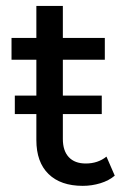

<svg xmlns="http://www.w3.org/2000/svg" viewBox="-20 -614 430 640"><path d="M362.5 -28.5 334.9 -92C315.9 -76.7 292.9 -69 265.9 -69C241.3 -69 222.5 -76.1 209.3 -90.2C196.1 -104.3 189.5 -124.5 189.5 -150.9V-414.9H329.4V-487.6H189.5V-594.3H101.2V-487.6H18.4V-414.9H101.2V-147.2C101.2 -98.1 114.7 -60.4 141.7 -34C168.7 -7.7 206.7 5.5 255.8 5.5C276 5.5 295.6 2.6 314.6 -3.2C333.7 -9 349.6 -17.5 362.5 -28.5ZM29.4 -295.3V-233.7H319.2V-295.3Z"/></svg>

Font: Montserrat Ace
Style: Regular
Weight: 500
Designer: Julieta Ulanovsky
Foundry: Julieta Ulanovsky
Version: Version 1